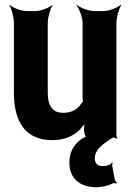

<svg xmlns="http://www.w3.org/2000/svg" viewBox="-20 -574 557 800"><path d="M407 118C386 118 375 106 375 86C375 69 382 54 395 41C414 20 452 -1 451 -2H448C448 -1 456 0 458 0C461 0 464 3 466 5L469 2C467 0 465 -4 465 -8V-478C465 -502 476 -539 485 -552L483 -554C470 -542 435 -528 412 -528H372C349 -528 313 -542 300 -554L298 -552C310 -539 324 -502 324 -478V-167C324 -164 325 -150 327 -148L329 -152C327 -153 320 -145 319 -143C303 -118 279 -104 242 -104C199 -104 179 -134 179 -186V-478C179 -502 190 -539 199 -552L198 -554C186 -542 151 -528 128 -528H90C67 -528 32 -542 20 -554L19 -552C28 -539 38 -502 38 -478V-187C38 -64 88 10 198 10C249 10 287 -8 314 -35C323 -45 335 -60 339 -70L336 -72C331 -62 330 -43 330 -29L331 -27C331 -20 336 -2 341 -1L342 -5C337 -6 319 5 313 10C286 32 269 61 269 104C269 170 314 206 380 206C409 206 432 199 450 190C454 188 462 189 465 191L467 187C464 185 459 178 458 174L447 114C447 111 449 107 450 105L446 103C441 114 423 118 407 118Z"/></svg>

Font: Asimov
Style: EdgeExtreme
Weight: 500
Designer: Google
Version: Version 2.000980: 2014